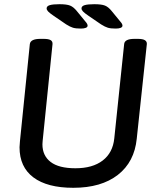

<svg xmlns="http://www.w3.org/2000/svg" viewBox="-20 -887 752 914"><path d="M73 -186Q73 -195 75 -215L122 -677Q125 -702 172 -702H187Q211 -702 221 -696Q231 -690 230 -677L183 -216Q182 -210 182 -200Q182 -146 221 -116Q260 -86 339 -86Q421 -86 469 -123Q517 -160 524 -228L571 -677Q573 -702 620 -702H636Q660 -702 670 -695.5Q680 -689 679 -677L631 -227Q620 -116 541 -54.5Q462 7 329 7Q205 7 139 -42.5Q73 -92 73 -186ZM295 -771 235 -812Q216 -825 209 -832.5Q202 -840 202 -847Q202 -858 217 -862.5Q232 -867 263 -867Q297 -867 313.5 -860.5Q330 -854 346 -834L387 -784Q397 -773 397 -765Q397 -758 388.5 -754.5Q380 -751 365 -751Q341 -751 327.5 -755Q314 -759 295 -771ZM461 -771 401 -812Q382 -825 375 -832.5Q368 -840 368 -847Q368 -858 383 -862.5Q398 -867 429 -867Q463 -867 479.5 -860.5Q496 -854 512 -834L553 -784Q563 -773 563 -765Q563 -758 554.5 -754.5Q546 -751 531 -751Q507 -751 493.5 -755Q480 -759 461 -771Z"/></svg>

Font: Asap-MediumItalic
Style: Italic
Weight: 500
Italic angle: -6°
Designer: Pablo Cosgaya
Foundry: Omnibus-Type
Version: Version 2.000; ttfautohint (v1.8)